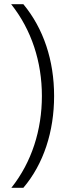

<svg xmlns="http://www.w3.org/2000/svg" viewBox="-20 -734 318 912"><path d="M237 -278C237 -447 187 -598 91 -714H33C130 -592 179 -440 179 -278C179 -117 131 36 34 158H91C187 45 237 -109 237 -278Z"/></svg>

Font: Noto Sans Lao Looped UI Light
Style: Regular
Weight: 300
Designer: Mark Frömberg, Ben Mitchell
Foundry: The Fontpad Ltd
Version: Version 1.001